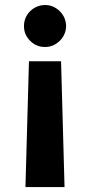

<svg xmlns="http://www.w3.org/2000/svg" viewBox="-20 -573 364 777"><path d="M227.1 -325.2 241.2 184.1H83L97.2 -325.2ZM162.1 -552.7Q196.3 -552.7 221.7 -527.8Q246.6 -503.4 247.6 -467.3Q246.6 -432.1 221.7 -407.7Q196.3 -382.8 162.1 -382.8Q127 -382.8 102.1 -407.7Q76.7 -433.1 77.1 -467.3Q76.7 -490.7 88.4 -510.3Q99.6 -529.3 119.1 -541Q140.1 -552.7 162.1 -552.7Z"/></svg>

Font: My Font
Style: Bold
Weight: 500
Designer: Rasmus Andersson
Foundry: rsms
Version: Version 0.001